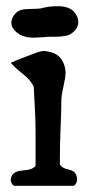

<svg xmlns="http://www.w3.org/2000/svg" viewBox="-20 -599 284 619"><path d="M23.4 -505.9Q16.6 -513.7 16.6 -526.4Q16.6 -540 27.3 -552.7Q37.1 -564.5 49.8 -567.4Q62.5 -570.3 82.5 -570.3Q102.5 -570.3 113.3 -572.3Q137.7 -579.1 165 -579.1Q205.1 -579.1 220.7 -558.6Q232.4 -543.9 232.4 -528.3Q232.4 -515.6 225.6 -505.9Q220.7 -499 214.4 -494.1Q208 -489.3 203.1 -486.8Q198.2 -484.4 188 -482.9Q177.7 -481.4 173.8 -481Q169.9 -480.5 156.7 -480.5Q143.6 -480.5 139.6 -480.5Q137.7 -480.5 117.7 -479Q97.7 -477.5 88.9 -477.5Q43.9 -477.5 23.4 -505.9ZM14.6 -396.5Q40 -408.2 70.3 -418.9Q72.3 -419.9 91.8 -427.2Q111.3 -434.6 122.1 -434.6Q124 -434.6 126.5 -434.1Q128.9 -433.6 129.9 -433.6Q166 -428.7 179.7 -405.3Q191.4 -385.7 191.4 -364.3Q191.4 -350.6 184.6 -320.3Q177.7 -290 177.7 -271.5Q177.7 -239.3 175.3 -186Q172.9 -132.8 172.9 -70.3Q177.7 -57.6 198.2 -53.2Q218.8 -48.8 223.6 -39.1Q228.5 -29.3 228.5 -20.5Q228.5 -8.8 218.8 0H24.4Q14.6 -8.8 14.6 -19.5Q14.6 -26.4 18.6 -33.2Q26.4 -47.9 56.2 -49.8Q85.9 -51.8 94.7 -64.5V-106.4V-168Q94.7 -222.7 88.9 -318.4Q80.1 -339.8 54.7 -359.9Q29.3 -379.9 14.6 -396.5Z"/></svg>

Font: LPEducational
Style: Medium
Weight: 500
Designer: Based on Essays1743, by John Stracke, which says:

Based on the typeface in a 1743 English translation of the essays of 
Version: Version 001.204